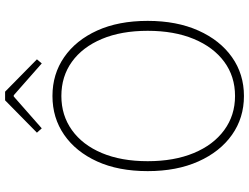

<svg xmlns="http://www.w3.org/2000/svg" viewBox="-132 -833 978 754"><g transform="rotate(-90 357.0 -456.0)"><path d="M357 13Q271 13 204.5 -34Q138 -81 100 -166Q62 -251 62 -365Q62 -480 100 -563.5Q138 -647 204.5 -693Q271 -739 357 -739Q443 -739 509.5 -693Q576 -647 614 -563.5Q652 -480 652 -365Q652 -251 614 -166Q576 -81 509.5 -34Q443 13 357 13ZM357 -22Q434 -22 491.5 -64.5Q549 -107 581 -184Q613 -261 613 -365Q613 -469 581 -545Q549 -621 491.5 -662.5Q434 -704 357 -704Q281 -704 223 -662.5Q165 -621 133 -545Q101 -469 101 -365Q101 -261 133 -184Q165 -107 223 -64.5Q281 -22 357 -22ZM230 -781 213 -800 340 -925H374L501 -800L485 -781L360 -891H355Z"/></g></svg>

Font: Noto Sans KR Thin Thin
Style: Regular
Weight: 250
Version: Version 2.004-H2;hotconv 1.0.118;makeotfexe 2.5.65603